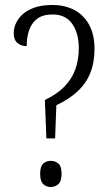

<svg xmlns="http://www.w3.org/2000/svg" viewBox="-20 -744 443 770"><path d="M160 -343Q210 -367 239.5 -398Q269 -429 282.5 -467Q296 -505 296 -551Q296 -611 269.5 -648.5Q243 -686 191 -686Q152 -686 129.5 -669Q107 -652 97 -623.5Q87 -595 87 -559Q65 -559 50 -571.5Q35 -584 35 -611Q35 -632 44.5 -652Q54 -672 73 -688.5Q92 -705 121 -714.5Q150 -724 190 -724Q241 -724 279 -703.5Q317 -683 338 -643.5Q359 -604 359 -548Q359 -493 342 -451Q325 -409 291 -377.5Q257 -346 206 -322L201 -189H166ZM183 6Q166 6 153.5 -5.5Q141 -17 141 -47Q141 -77 153.5 -88Q166 -99 183 -99Q201 -99 214 -88Q227 -77 227 -47Q227 -17 214 -5.5Q201 6 183 6Z"/></svg>

Font: Noto Serif Ethiopic Condensed Light
Style: Regular
Weight: 300
Width: 3
Designer: Monotype Design Team
Foundry: Monotype Imaging Inc.
Version: Version 2.102